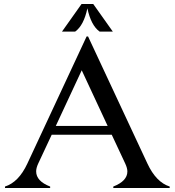

<svg xmlns="http://www.w3.org/2000/svg" viewBox="-20 -939 873 959"><path d="M4.9 0V-7.3Q73.2 -28.8 116.7 -122.1L412.6 -756.8H419.9L716.3 -122.1Q759.8 -28.8 827.6 -7.3V0H545.9V-7.3Q616.2 -34.7 616.2 -82.5Q616.2 -99.1 605.5 -122.1L538.1 -266.1H238.3L170.9 -122.1Q160.6 -100.1 160.6 -83Q160.6 -34.2 230.5 -7.3V0ZM258.8 -310.1H517.6L388.2 -587.9ZM387.2 -918.9H445.8L543.5 -781.2H477.5Q434.6 -812 416.5 -897.5Q398.4 -812 355.5 -781.2H289.6Z"/></svg>

Font: Modern Antiqua
Style: Book
Weight: 400
Designer: Wojciech Kalinowski "wmk69" (wmk69@o2.pl)
Foundry: Wojciech Kalinowski "wmk69" (wmk69@o2.pl)
Version: Version 3.1.0; 2021-05-28